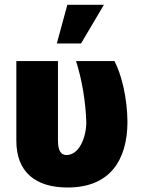

<svg xmlns="http://www.w3.org/2000/svg" viewBox="-20 -791 613 820"><path d="M49.8 -530.3V-192.4C48.8 -52.7 135.7 9.8 268.6 9.8C449.2 9.8 523.4 -106.4 524.4 -269.5C523.4 -375 499 -472.7 468.8 -530.3H304.7C330.1 -451.2 345.7 -357.4 348.6 -269.5C348.6 -206.1 319.3 -128.9 263.7 -128.9C243.2 -128.9 227.5 -142.6 227.5 -191.4V-530.3ZM222.7 -605.5H326.2L423.8 -770.5H267.6Z"/></svg>

Font: Pretendard Black
Style: Regular
Weight: 900
Designer: Base glyphs from Inter by Rasmus Andersson; Hangeul glyphs from Noto Sans CJK(Source Han Sans) by Jang Soo-young and Kan
Foundry: Kil Hyung-jin
Version: Version 1.309;Glyphs 3.2 (3225)